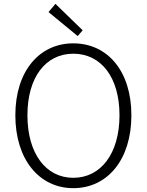

<svg xmlns="http://www.w3.org/2000/svg" viewBox="-20 -968 766 1001"><path d="M362 13C540 13 665 -135 665 -367C665 -598 540 -742 362 -742C186 -742 60 -598 60 -367C60 -135 186 13 362 13ZM362 -41C218 -41 123 -169 123 -367C123 -565 218 -688 362 -688C507 -688 603 -565 603 -367C603 -169 507 -41 362 -41ZM385 -780 411 -810 269 -948 233 -905Z"/></svg>

Font: Genne Gothic Light
Style: Regular
Weight: 300
Designer: Ryoko NISHIZUKA (kana & ideographs); Paul D. Hunt (Latin, Greek & Cyrillic); Wenlong ZHANG (bopomofo); Sandoll Communica
Foundry: Adobe Systems Incorporated
Version: Version 1.004;PS 1.004;hotconv 16.6.51;makeotf.lib2.5.65220